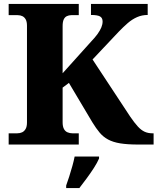

<svg xmlns="http://www.w3.org/2000/svg" viewBox="-20 -734 800 975"><path d="M24 0V-57H67Q81 -57 92 -62Q103 -67 110 -79Q117 -91 117 -112V-603Q117 -624 110.5 -635.5Q104 -647 93.5 -652Q83 -657 70 -657H24V-714H380V-657H342Q330 -657 319.5 -652Q309 -647 303.5 -635Q298 -623 298 -601V-362L441 -521Q463 -544 475.5 -561.5Q488 -579 494.5 -594.5Q501 -610 501 -625Q501 -643 488 -650.5Q475 -658 442 -658V-714H730V-658Q701 -658 676 -647Q651 -636 628.5 -616.5Q606 -597 582 -572L450 -432L641 -142Q663 -110 680 -91.5Q697 -73 714.5 -65Q732 -57 755 -57H760V0H683Q627 0 590.5 -6Q554 -12 529 -25.5Q504 -39 486 -60.5Q468 -82 449 -113L330 -313L298 -289V-113Q298 -92 304.5 -79.5Q311 -67 323 -62Q335 -57 348 -57H380V0ZM316 208Q323 189 331.5 162.5Q340 136 347.5 109Q355 82 359 61H483V71Q474 92 457 118.5Q440 145 420 172Q400 199 383 221H316Z"/></svg>

Font: Noto Serif Armenian ExtraBold
Style: Regular
Weight: 800
Version: Version 2.007